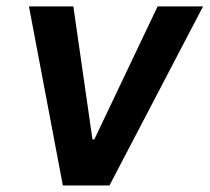

<svg xmlns="http://www.w3.org/2000/svg" viewBox="-20 -565 639 585"><path d="M598.7 -545.5 313.6 0H171.5L68.2 -545.5H203.5L261.7 -140.3H267.4L460.2 -545.5Z"/></svg>

Font: Inter UI Semi Bold
Style: Italic
Weight: 600
Italic angle: -9.39999°
Designer: Rasmus Andersson
Foundry: rsms
Version: 3.2;8d6f07862